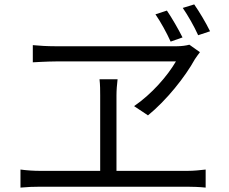

<svg xmlns="http://www.w3.org/2000/svg" viewBox="-20 -867 1040 872"><path d="M738 -819 686 -802C710 -767 737 -718 755 -678L809 -697C790 -735 761 -785 738 -819ZM862 -847 810 -831C834 -796 861 -749 880 -707L934 -725C914 -766 885 -814 862 -847ZM888 -630 840 -664C826 -660 804 -657 784 -657C693 -657 306 -657 229 -657C195 -657 160 -659 129 -662V-584C129 -584 197 -588 233 -588C300 -588 699 -588 779 -588C740 -521 668 -439 589 -385L652 -343C736 -411 821 -518 865 -598C872 -609 880 -619 888 -630ZM73 -97V-15C104 -18 134 -19 162 -19H831C851 -19 887 -18 914 -15V-97C888 -94 861 -91 831 -91H509V-433C509 -458 511 -481 514 -507H432C435 -481 435 -455 435 -434V-91H162C133 -91 103 -93 73 -97Z"/></svg>

Font: Noto Sans CJK SC DemiLight
Style: Regular
Weight: 350
Designer: Ryoko NISHIZUKA 西塚涼子 (kana, bopomofo & ideographs); Paul D. Hunt (Latin, Greek & Cyrillic); Sandoll Communications 산돌커뮤니
Foundry: Adobe
Version: Version 2.004;hotconv 1.0.118;makeotfexe 2.5.65603